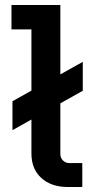

<svg xmlns="http://www.w3.org/2000/svg" viewBox="-20 -750 393 770"><path d="M30 -228V-344L312 -502V-386ZM252 0Q186 0 146 -36Q106 -72 106 -135V-684L158 -632H26V-730H222V-133Q222 -117 232.5 -106.5Q243 -96 258 -96H310V0Z"/></svg>

Font: SUSE SemiBold
Style: Regular
Weight: 600
Designer: Rene Bieder
Foundry: SUSE
Version: Version 1.000